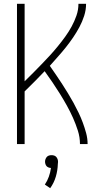

<svg xmlns="http://www.w3.org/2000/svg" viewBox="-20 -755 540 1006"><path d="M69 0V-735H109V-329Q132 -351 154 -373.5Q176 -396 198 -418.5Q220 -441 241.5 -464.5Q263 -488 283 -512.5Q303 -537 321.5 -562.5Q340 -588 355 -615.5Q370 -643 380.5 -673Q391 -703 391 -735H431Q431 -703 421 -672Q411 -641 396 -613Q381 -585 363 -558.5Q345 -532 325 -507Q305 -482 283.5 -458Q262 -434 241 -410Q257 -387 273.5 -363Q290 -339 305.5 -315Q321 -291 336 -266.5Q351 -242 365 -216.5Q379 -191 391.5 -165Q404 -139 414 -112Q424 -85 431.5 -57Q439 -29 439 0H399Q399 -36 388 -70.5Q377 -105 362.5 -137.5Q348 -170 330.5 -201.5Q313 -233 294 -263.5Q275 -294 255 -323.5Q235 -353 214 -382Q188 -355 162 -328.5Q136 -302 109 -276V0ZM243 231 215 212Q228 193 236 170.5Q244 148 247 125Q241 125 234.5 122.5Q228 120 224 115.5Q220 111 218 104.5Q216 98 216 92Q216 85 218.5 78.5Q221 72 225.5 67Q230 62 236.5 60Q243 58 250 58Q257 58 263.5 60Q270 62 274.5 67Q279 72 281.5 78.5Q284 85 284 92V94L283 105Q282 138 272.5 170.5Q263 203 243 231Z"/></svg>

Font: Iosevka Curly Extralight
Style: Regular
Weight: 200
Monospace: yes
Designer: Belleve Invis
Foundry: Belleve Invis
Version: Version 22.1.2; ttfautohint (v1.8.4)